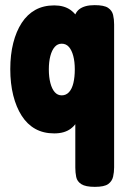

<svg xmlns="http://www.w3.org/2000/svg" viewBox="-20 -511 504 747"><path d="M191 8Q149 8 117.5 -9.5Q86 -27 64.5 -60.5Q43 -94 31.5 -140Q20 -186 20 -242Q20 -298 31.5 -343.5Q43 -389 64.5 -422Q86 -455 117.5 -472.5Q149 -490 191 -490Q229 -490 254 -472.5Q279 -455 292 -422Q305 -389 309.5 -343Q314 -297 314 -241Q314 -187 310 -141.5Q306 -96 293 -62.5Q280 -29 255.5 -10.5Q231 8 191 8ZM220 -140Q237 -140 248.5 -152.5Q260 -165 265.5 -188Q271 -211 271 -241Q271 -271 265 -293.5Q259 -316 248 -328.5Q237 -341 220 -341Q204 -341 193 -328.5Q182 -316 176 -293.5Q170 -271 170 -241Q170 -211 176 -188Q182 -165 193 -152.5Q204 -140 220 -140ZM349 216Q313 216 296.5 205.5Q280 195 276.5 177.5Q273 160 273 141V-455Q279 -468 289 -475.5Q299 -483 313.5 -487Q328 -491 348 -491Q385 -491 400.5 -480.5Q416 -470 420 -453Q424 -436 424 -416V140Q424 159 420 176.5Q416 194 401 205Q386 216 349 216Z"/></svg>

Font: Fredoka Condensed SemiBold
Style: Regular
Weight: 600
Width: 3
Designer: Ben Nathan
Foundry: Milena B. Brandão, Ben Nathan
Version: Version 2.001